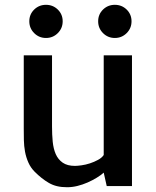

<svg xmlns="http://www.w3.org/2000/svg" viewBox="-20 -784 658 809"><path d="M80.1 -531.2V-550.8H199.2V-251Q199.2 -216.8 202.1 -187Q205.1 -157.2 214.8 -134.8Q224.6 -112.3 244.1 -98.6Q263.7 -85 295.9 -85Q305.7 -85 323.2 -87.4Q340.8 -89.8 358.9 -95.7Q377 -101.6 393.1 -110.4Q409.2 -119.1 417 -130.9V-137.7V-138.7V-357.4V-358.4V-550.8H536.1V0H429.7L417 -56.6Q405.3 -45.9 387.7 -35.2Q370.1 -24.4 349.1 -15.1Q328.1 -5.9 306.2 -0.5Q284.2 4.9 262.7 4.9Q239.3 4.9 220.7 0.5Q202.1 -3.9 186 -13.2Q169.9 -22.5 155.3 -34.2Q140.6 -45.9 126 -60.5Q109.4 -77.1 99.6 -99.1Q89.8 -121.1 85.4 -145Q81.1 -168.9 80.6 -193.4Q80.1 -217.8 80.1 -241.2V-532.2ZM534.2 -694.3Q534.2 -665 513.7 -644.5Q493.2 -624 463.9 -624Q434.6 -624 414.1 -644.5Q393.6 -665 393.6 -694.3Q393.6 -723.6 414.1 -743.7Q434.6 -763.7 463.9 -763.7Q493.2 -763.7 513.7 -743.7Q534.2 -723.6 534.2 -694.3ZM244.1 -694.3Q244.1 -665 223.6 -644.5Q203.1 -624 173.8 -624Q144.5 -624 124 -644.5Q103.5 -665 103.5 -694.3Q103.5 -723.6 124 -743.7Q144.5 -763.7 173.8 -763.7Q203.1 -763.7 223.6 -743.7Q244.1 -723.6 244.1 -694.3Z"/></svg>

Font: Allerta
Style: Medium
Weight: 500
Designer: Matt McInerney
Foundry: Matt McInerney
Version: Version 1.0